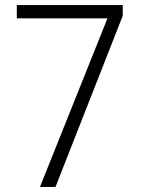

<svg xmlns="http://www.w3.org/2000/svg" viewBox="-20 -734 553 754"><path d="M137 0 402 -662H46V-714H462V-672L198 0Z"/></svg>

Font: Noto Sans Thai Looped SemiCondensed Light
Style: Regular
Weight: 300
Width: 4
Designer: Sasikarn Vongin, Ben Mitchell
Foundry: The Fontpad Ltd
Version: Version 1.001; ttfautohint (v1.8.4.7-5d5b)